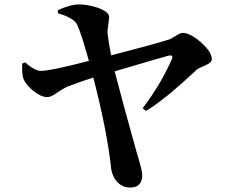

<svg xmlns="http://www.w3.org/2000/svg" viewBox="-20 -795 1040 864"><path d="M240 -749Q296 -775 335 -775Q375 -775 420 -760Q470 -742 471 -720Q471 -710 467 -683Q463 -658 464 -643Q469 -602 480 -546Q671 -595 740 -617Q750 -620 773 -635Q792 -647 802 -647Q835 -647 884 -605Q933 -561 933 -529Q933 -514 908 -503Q872 -487 869 -485Q718 -343 637 -296L622 -308Q703 -414 754 -530Q761 -549 740 -545Q712 -538 496 -474Q539 -309 594 -113Q620 -29 620 -8Q620 49 566 49Q529 49 505 21Q482 -6 479 -48Q461 -208 400 -446Q348 -430 283 -405Q263 -396 231 -374Q208 -358 193 -358Q165 -358 130 -386Q98 -412 86 -439Q78 -459 80 -509L93 -514Q137 -476 164 -476Q203 -475 380 -521Q345 -647 327 -684Q312 -715 241 -735Z"/></svg>

Font: Source Han Serif JP
Style: Bold
Weight: 700
Designer: Ryoko NISHIZUKA  (kana & ideographs); Frank Grießhammer (Latin, Greek & Cyrillic); Wenlong ZHANG  (bopomofo); Sandoll Co
Foundry: Adobe Systems Incorporated
Version: Version 1.000;PS 1;hotconv 16.6.53;makeotf.lib2.5.65590